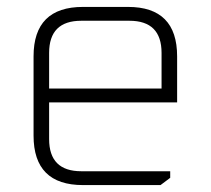

<svg xmlns="http://www.w3.org/2000/svg" viewBox="-20 -535 609 555"><path d="M77 -143V-372Q77 -515 220 -515H350Q492 -515 492 -372V-239H122V-133Q122 -40 215 -40H472V-21L444 0H220Q77 0 77 -143ZM122 -279H447V-382Q447 -475 354 -475H215Q122 -475 122 -382Z"/></svg>

Font: Oxanium ExtraLight
Style: Regular
Weight: 200
Designer: Severin Meyer
Version: Version 2.000